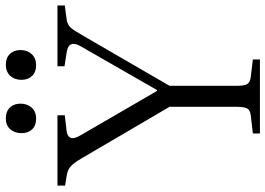

<svg xmlns="http://www.w3.org/2000/svg" viewBox="-150 -786 936 677"><g transform="rotate(-90 318.5 -448.0)"><path d="M426.8 -789.1Q402.8 -789.1 388.9 -803.2Q375 -817.4 375 -840.8Q375 -865.2 389.4 -880.6Q403.8 -896 428.2 -896Q452.1 -896 466.1 -881.8Q480 -867.7 480 -844.2Q480 -820.3 465.6 -804.7Q451.2 -789.1 426.8 -789.1ZM237.8 -789.1Q213.9 -789.1 200.4 -803.2Q187 -817.4 187 -840.8Q187 -865.2 200.9 -880.6Q214.8 -896 238.8 -896Q263.2 -896 277.1 -881.8Q291 -867.7 291 -844.2Q291 -820.3 276.9 -804.7Q262.7 -789.1 237.8 -789.1ZM186 0V-24.9L249 -32.2Q267.6 -34.2 273.7 -44.4Q279.8 -54.7 279.8 -82V-318.8L98.1 -628.9Q82.5 -655.3 70.6 -666.5Q58.6 -677.7 38.1 -681.2L2 -687V-713.9H250V-688L198.2 -682.1Q152.8 -677.7 179.2 -632.8L335.9 -362.8H338.9L492.2 -629.9Q518.6 -673.8 473.1 -681.2L422.9 -689V-713.9H637.2V-688L585.9 -681.2Q569.8 -678.2 560.3 -668.5Q550.8 -658.7 533.2 -627.9L354 -318.8V-79.1Q354 -53.7 360.6 -43.9Q367.2 -34.2 386.2 -32.2L446.8 -24.9V0Z"/></g></svg>

Font: Literata Light
Style: Regular
Weight: 300
Designer: Latin by Veronika Burian and Jose Scaglione. Greek by Irene Vlachou. Cyrillic by Vera Evstafieva.
Foundry: TypeTogether
Version: Version 3.021